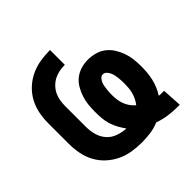

<svg xmlns="http://www.w3.org/2000/svg" viewBox="-145 -655 789 789"><g transform="rotate(-45 250.0 -260.0)"><path d="M452 8Q426 8 399.5 4Q373 0 348 -9Q325 1 299.5 4.5Q274 8 249 8Q220 8 192 3.5Q164 -1 138 -13.5Q112 -26 91 -45.5Q70 -65 56.5 -90Q43 -115 37.5 -143.5Q32 -172 32 -200V-320Q32 -349 37.5 -377Q43 -405 56.5 -430Q70 -455 91.5 -475Q113 -495 139 -507Q165 -519 193 -523.5Q221 -528 250 -528V-442Q234 -442 218 -439Q202 -436 187.5 -428.5Q173 -421 161.5 -409Q150 -397 143 -382.5Q136 -368 133.5 -352Q131 -336 131 -320V-200Q131 -176 137.5 -153Q144 -130 159.5 -112.5Q175 -95 198 -87Q221 -79 244 -78Q233 -93 224 -109.5Q215 -126 209.5 -143.5Q204 -161 202.5 -179.5Q201 -198 201 -217Q201 -237 203 -257.5Q205 -278 211.5 -297.5Q218 -317 228.5 -335Q239 -353 255 -365.5Q271 -378 291 -384Q311 -390 331 -390Q352 -390 372.5 -384.5Q393 -379 409.5 -366.5Q426 -354 437.5 -336Q449 -318 456 -298.5Q463 -279 465.5 -258Q468 -237 468 -217Q468 -199 466.5 -181Q465 -163 461 -145.5Q457 -128 450 -111Q443 -94 433 -79Q438 -78 443 -78Q448 -78 454 -78H463L468 8ZM340 -117Q348 -127 354 -139Q360 -151 363.5 -164Q367 -177 368 -190Q369 -203 369 -217Q369 -225 368.5 -233.5Q368 -242 367 -250.5Q366 -259 364 -267.5Q362 -276 358 -284Q354 -292 347.5 -298Q341 -304 332 -304Q324 -304 318 -297.5Q312 -291 308.5 -283Q305 -275 303.5 -267Q302 -259 301 -250.5Q300 -242 299.5 -233.5Q299 -225 299 -217Q299 -203 301 -189Q303 -175 308 -162Q313 -149 321 -137.5Q329 -126 340 -117Z"/></g></svg>

Font: Iosevka SS18 Semibold
Style: Regular
Weight: 600
Monospace: yes
Designer: Belleve Invis
Foundry: Belleve Invis
Version: Version 25.1.1; ttfautohint (v1.8.4)